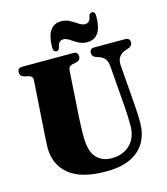

<svg xmlns="http://www.w3.org/2000/svg" viewBox="-130 -1000 962 1109"><g transform="rotate(-15 350.5 -445.0)"><path d="M566.5 -315 547 -566.5Q545 -598 532.5 -614.8Q520 -631.5 495.5 -639L483 -643Q457.5 -650.5 457.5 -673Q457.5 -700 485 -700H670Q697.5 -700 697.5 -673Q697.5 -651 672 -643L659.5 -639Q632.5 -631 618 -611.8Q603.5 -592.5 605.5 -563L624.5 -318Q626.5 -291 627.8 -265.5Q629 -240 629 -212.5Q629 -149.5 602.2 -99.2Q575.5 -49 517.5 -19.5Q459.5 10 365.5 10Q218.5 10 146.5 -49.2Q74.5 -108.5 74.5 -209.5Q74.5 -229.5 76.8 -263.8Q79 -298 81 -328.5L99.5 -608.5Q100.5 -632 74 -638L52.5 -642.5Q26 -649.5 26 -673Q26 -700 54 -700H359.5Q387.5 -700 387.5 -673Q387.5 -650 361 -643L336.5 -638Q314.5 -633 313 -609L295 -326Q293 -293 292.5 -265.2Q292 -237.5 292 -218.5Q292 -131.5 326 -93.5Q360 -55.5 417 -55.5Q486.5 -55.5 528.5 -97.2Q570.5 -139 570.5 -212.5Q570.5 -247 569.2 -269.8Q568 -292.5 566.5 -315ZM455 -739.5Q425.5 -739.5 402.2 -752.5Q379 -765.5 360 -778.5Q341 -791.5 323.5 -791.5Q294 -791.5 287.5 -750.5Q283 -735 269 -735Q250 -735 250 -763Q250 -827.5 272.2 -861.5Q294.5 -895.5 338 -895.5Q367.5 -895.5 390.5 -882.5Q413.5 -869.5 432.8 -856.5Q452 -843.5 469.5 -843.5Q499.5 -843.5 505.5 -884.5Q510 -899.5 524.5 -899.5Q543 -899.5 543 -871.5Q543 -739.5 455 -739.5Z"/></g></svg>

Font: Fraunces 144pt S050 Black
Style: Regular
Weight: 900
Version: Version 1.000; ttfautohint (v1.8.3)